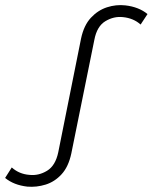

<svg xmlns="http://www.w3.org/2000/svg" viewBox="-46 -726 597 751"><path d="M61 4Q8 -2 -26 -30L0 -71Q29 -45 69 -42Q105 -38 138 -58Q171 -78 182 -131L271 -575Q282 -627 309.5 -656.5Q337 -686 372.5 -697.5Q408 -709 444 -705Q497 -699 531 -671L504 -630Q476 -655 435 -659Q399 -663 366 -643Q333 -623 323 -570L233 -126Q222 -74 195 -44.5Q168 -15 132.5 -4Q97 7 61 4Z"/></svg>

Font: Montserrat Light
Style: Italic
Weight: 300
Italic angle: -11.3°
Designer: Julieta Ulanovsky
Foundry: Julieta Ulanovsky
Version: Version 9.000; ttfautohint (v1.8.4.7-5d5b)